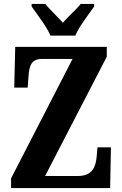

<svg xmlns="http://www.w3.org/2000/svg" viewBox="-20 -951 618 971"><path d="M235 -771H361C379 -816 430 -880 456 -918V-931H388C368 -905 322 -865 298 -836C273 -865 229 -905 209 -931H140V-918C166 -880 217 -816 235 -771ZM36 0H537L541 -206H473L469 -161C465 -111 450 -61 374 -61H208L520 -664V-714H57L52 -508H120L124 -562C127 -617 138 -653 192 -653H347L36 -49Z"/></svg>

Font: Noto Serif Bengali ExtraCondensed ExtraBold
Style: Regular
Weight: 800
Width: 2
Designer: Juan Bruce, Universal Thirst, Indian Type Foundry and the Monotype Design Team.
Foundry: Monotype Imaging Inc.
Version: Version 2.003